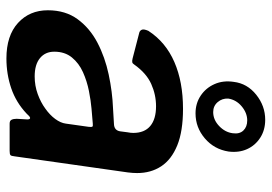

<svg xmlns="http://www.w3.org/2000/svg" viewBox="-144 -692 846 598"><g transform="rotate(90 279.0 -393.0)"><path d="M334 -53Q299 -20 255 -5Q211 10 162 10Q91 10 51.5 -26Q12 -62 12 -119Q12 -174 40 -212Q68 -250 113 -273.5Q158 -297 212 -308.5Q266 -320 317 -322L367 -325Q386 -326 389 -344L392 -367Q393 -372 393.5 -376.5Q394 -381 394 -385Q394 -420 372.5 -438Q351 -456 311 -456Q275 -456 241.5 -441Q208 -426 181 -388Q178 -383 174 -382Q170 -381 162 -383L81 -404Q75 -406 72.5 -412Q70 -418 76 -432Q111 -486 173 -513Q235 -540 319 -540Q389 -540 433 -522Q477 -504 498 -472Q519 -440 519 -397Q519 -390 518.5 -383Q518 -376 517 -368L467 -16Q466 -5 463 -2.5Q460 0 450 0H365Q356 0 353 -6Q350 -12 350 -22L352 -56Q351 -73 334 -53ZM375 -246Q376 -255 374.5 -257.5Q373 -260 365 -259L318 -255Q294 -253 263.5 -247Q233 -241 205 -228.5Q177 -216 159 -194Q141 -172 141 -139Q141 -111 161 -94.5Q181 -78 218 -78Q247 -78 273 -87.5Q299 -97 318 -111Q338 -125 350.5 -142Q363 -159 365 -175ZM452 -682Q445 -637 411 -608Q377 -579 333 -579Q302 -579 278 -595Q254 -611 242 -638Q230 -665 235 -698Q240 -740 275 -768Q310 -796 353 -796Q385 -796 409 -780.5Q433 -765 444.5 -739.5Q456 -714 452 -682ZM395 -695Q398 -716 386.5 -728Q375 -740 355 -740Q332 -740 311.5 -723Q291 -706 287 -681Q286 -662 298 -648Q310 -634 329 -634Q353 -634 372.5 -652.5Q392 -671 395 -695Z"/></g></svg>

Font: Libre Franklin SemiBold
Style: Italic
Weight: 600
Italic angle: -8°
Designer: Pablo Impallari, Rodrigo Fuenzalida, Nhung Nguyen
Foundry: Impallari Type
Version: Version 3.000